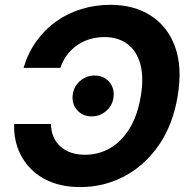

<svg xmlns="http://www.w3.org/2000/svg" viewBox="-20 -757 779 787"><path d="M309 9.8Q240.1 9.8 188.4 -11.3Q136.6 -32.4 102.5 -69Q68.4 -105.5 52.1 -151.8Q35.8 -198.1 37.9 -248.8H188.7Q189.4 -219.1 199.6 -195.6Q209.8 -172.2 228.1 -156Q246.4 -139.7 271.8 -131.1Q297.3 -122.6 328.2 -122.6Q384.4 -122.6 431.5 -149.9Q478.7 -177.2 511.5 -231Q544.3 -284.7 557.1 -363.3Q570 -440.5 555.2 -494.4Q540.3 -548.3 502.4 -576.6Q464.6 -605 407.6 -605Q376.4 -605 348.2 -596.5Q319.9 -588.1 296.3 -571.7Q272.6 -555.3 255.1 -532Q237.6 -508.7 227.4 -478.8H76.6Q94.8 -540.2 129.2 -588.2Q163.6 -636.2 210.5 -669.5Q257.5 -702.7 314 -720Q370.5 -737.3 432.5 -737.3Q528.4 -737.3 597.5 -693.3Q666.7 -649.4 697.4 -565.8Q728.1 -482.2 708.3 -363.3Q688.7 -245.1 630.8 -161.7Q572.9 -78.2 489.4 -34.2Q405.9 9.8 309 9.8ZM355.8 -279.9Q317.7 -279.9 295 -307Q272.3 -334 278.8 -373.3Q284.2 -405.5 309.9 -426.5Q335.5 -447.4 367.6 -447.4Q406.3 -447.4 428.6 -420.3Q450.8 -393.3 444.8 -354.9Q439.8 -322.9 414.3 -301.4Q388.8 -279.9 355.8 -279.9Z"/></svg>

Font: Inter Variable
Style: Italic
Weight: 400
Italic angle: -9.39999°
Designer: Rasmus Andersson
Foundry: rsms
Version: Version 4.001;git-9221beed3